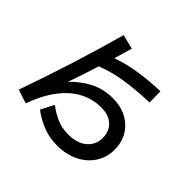

<svg xmlns="http://www.w3.org/2000/svg" viewBox="-209 -1076 1417 1417"><g transform="rotate(45 500.0 -367.0)"><path d="M556 95Q470 95 399.5 65.5Q329 36 278 -4L331 -106Q378 -70 432 -45.5Q486 -21 555 -21Q648 -21 701 -66.5Q754 -112 754 -183Q754 -250 711 -292.5Q668 -335 585 -335Q501 -335 424.5 -296.5Q348 -258 283.5 -176Q219 -94 171 38L63 3Q137 -207 203 -415Q269 -623 326 -829L439 -801Q429 -766 418.5 -730.5Q408 -695 398 -660Q490 -693 592 -708.5Q694 -724 811 -728L813 -613Q683 -608 571.5 -592Q460 -576 359 -536Q340 -475 320 -415Q300 -355 279 -295Q346 -365 425.5 -404.5Q505 -444 598 -444Q681 -444 744 -411Q807 -378 842 -319Q877 -260 877 -184Q877 -103 835.5 -40Q794 23 721.5 59Q649 95 556 95Z"/></g></svg>

Font: Murecho Medium
Style: Regular
Weight: 500
Designer: Neil Summerour
Foundry: Positype
Version: Version 1.010; ttfautohint (v1.8.3)